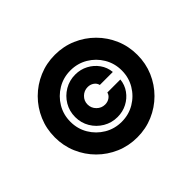

<svg xmlns="http://www.w3.org/2000/svg" viewBox="-160 -981 1233 1233"><g transform="rotate(-45 457.0 -364.0)"><path d="M457 11.2Q379.4 11.2 311.5 -17.8Q243.7 -46.9 191.9 -98.6Q140.1 -150.4 111.1 -218.3Q82 -286.1 82 -363.8Q82 -441.4 111.1 -509.3Q140.1 -577.1 191.9 -628.9Q243.7 -680.7 311.5 -709.7Q379.4 -738.8 457 -738.8Q534.7 -738.8 602.5 -709.7Q670.4 -680.7 722.2 -628.9Q773.9 -577.1 803 -509.3Q832 -441.4 832 -363.8Q832 -286.1 803 -218.3Q773.9 -150.4 722.2 -98.6Q670.4 -46.9 602.5 -17.8Q534.7 11.2 457 11.2ZM457 -130.4Q521.5 -130.4 574.5 -161.9Q627.4 -193.4 658.9 -246.3Q690.4 -299.3 690.4 -363.8Q690.4 -428.2 658.9 -481.2Q627.4 -534.2 574.5 -565.7Q521.5 -597.2 457 -597.2Q392.6 -597.2 339.6 -565.7Q286.6 -534.2 255.1 -481.2Q223.6 -428.2 223.6 -363.8Q223.6 -299.3 255.1 -246.3Q286.6 -193.4 339.6 -161.9Q392.6 -130.4 457 -130.4ZM266.6 -363.3Q266.6 -417 292.5 -460.7Q318.4 -504.4 362.5 -530.5Q406.7 -556.6 460 -556.6Q507.3 -556.6 547.1 -535.6Q586.9 -514.6 612.5 -478.8Q638.2 -442.9 642.6 -397.5H524.4Q520 -418 501.7 -430.7Q483.4 -443.4 460 -443.4Q427.2 -443.4 403.6 -420.4Q379.9 -397.5 379.9 -364.3Q379.9 -331.5 403.6 -307.9Q427.2 -284.2 460 -284.2Q483.4 -284.2 501.7 -296.9Q520 -309.6 524.4 -329.1H642.6Q638.2 -284.2 612.5 -248.3Q586.9 -212.4 547.1 -191.7Q507.3 -170.9 460 -170.9Q406.7 -170.9 362.5 -197Q318.4 -223.1 292.5 -266.8Q266.6 -310.5 266.6 -363.3Z"/></g></svg>

Font: Inter Black
Style: Regular
Weight: 900
Designer: Rasmus Andersson
Foundry: rsms
Version: Version 4.000;git-a52131595